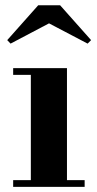

<svg xmlns="http://www.w3.org/2000/svg" viewBox="-20 -724 376 744"><path d="M239.5 -460V-26H308V0H31V-26H99.5V-434H31V-460ZM21 -555 8 -568.5 128 -703.5H213L333 -568.5L319.5 -555L170 -633.5Z"/></svg>

Font: Bodoni Moda SC 9pt
Style: Bold
Weight: 700
Designer: Owen Earl
Foundry: indestructible type
Version: Version 2.005